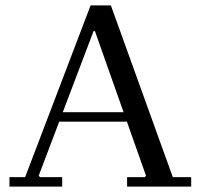

<svg xmlns="http://www.w3.org/2000/svg" viewBox="-20 -690 742 710"><path d="M15 0V-35H73L315 -670H390L619 -35H687V0H450V-35H515L520 -40L331 -575H326L123 -40L128 -35H210V0ZM174 -240V-275H473V-240Z"/></svg>

Font: Brygada 1918
Style: Regular
Weight: 400
Designer: Mateusz Machalski | Borys Kosmynka | Przemek Hoffer
Foundry: NIEPODLEGLA 2018
Version: Version 3.006